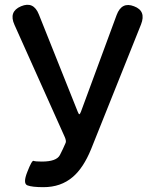

<svg xmlns="http://www.w3.org/2000/svg" viewBox="-20 -762 633 795"><path d="M160 13Q113 13 93.5 5.5Q74 -2 93 -50Q112 -99 119 -96Q126 -93 153 -93Q214 -93 228 -120Q241 -145 252 -171Q255 -179 248 -195L40 -659Q15 -714 67 -736Q119 -758 141 -702L302 -299Q306 -289 308.5 -289Q311 -289 315 -299L463 -700Q484 -756 535 -736Q586 -717 564 -661L357 -144Q325 -66 281 -29Q232 13 160 13Z"/></svg>

Font: Resource Han Rounded JP Medium
Style: Regular
Weight: 500
Designer: Cyano Hao (round all glyphs); Ryoko NISHIZUKA 西塚涼子 (kana, bopomofo & ideographs); Paul D. Hunt (Latin, Greek & Cyrillic)
Foundry: Cyano Hao
Version: 0.990